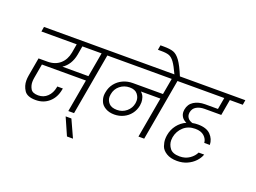

<svg xmlns="http://www.w3.org/2000/svg" viewBox="-165 -1365 2674 2009"><g transform="rotate(20 1171.5 -360.5)"><path d="M967 -686H826L705 0H641L705 -363H215L187 -203Q183 -179 183 -158Q183 -117 203.5 -81.5Q224 -46 288 -46Q348 -46 389.5 -86Q431 -126 443 -191L445 -202H507L504 -188Q488 -98 427.5 -44.5Q367 9 279 9Q185 9 152 -41Q119 -91 119 -151Q119 -177 124 -207L160 -411H258Q344 -411 398.5 -458.5Q453 -506 468 -588L485 -686H92L101 -740H976ZM762 -686H548L531 -588Q520 -529 492.5 -485Q465 -441 424 -415H714Z M719 255 634 62H698L786 255Z M1748 -686H1607L1486 0H1422L1502 -452H1285Q1311 -429 1320 -400.5Q1329 -372 1329 -347Q1329 -330 1326 -311Q1316 -257 1284.5 -216Q1253 -175 1205.5 -152.5Q1158 -130 1104 -130Q1047 -130 1006 -153.5Q965 -177 950 -212Q935 -247 935 -279Q935 -297 939 -317Q949 -375 983 -417.5Q1017 -460 1067 -483Q1117 -506 1176 -506H1511L1543 -686H909L918 -740H1757ZM1115 -185Q1174 -185 1219 -222.5Q1264 -260 1274 -318Q1276 -332 1276 -345Q1276 -385 1248.5 -418.5Q1221 -452 1162 -452Q1100 -452 1054 -414.5Q1008 -377 998 -317Q995 -302 995 -289Q995 -249 1023.5 -217Q1052 -185 1115 -185Z M1555 -736Q1515 -824 1486.5 -862.5Q1458 -901 1427.5 -912Q1397 -923 1341 -923H1303L1312 -976H1349Q1420 -976 1458.5 -962Q1497 -948 1533.5 -898Q1570 -848 1616 -736Z M1973 -509Q1921 -509 1883.5 -487.5Q1846 -466 1838 -420Q1837 -411 1837 -403Q1837 -379 1852.5 -358Q1868 -337 1904 -326Q1933 -332 1965 -332Q2060 -332 2106 -285.5Q2152 -239 2154 -173H2092Q2089 -216 2054 -248Q2019 -280 1954 -280Q1876 -280 1824.5 -233Q1773 -186 1760 -116Q1757 -98 1757 -82Q1757 -33 1788 7.5Q1819 48 1897 48Q1960 48 2006 16Q2052 -16 2071 -58H2133Q2118 -16 2083.5 20.5Q2049 57 1999 79.5Q1949 102 1887 102Q1814 102 1767.5 73Q1721 44 1707.5 4Q1694 -36 1694 -70Q1694 -93 1698 -117Q1709 -181 1747.5 -231Q1786 -281 1844 -307Q1808 -323 1791.5 -349Q1775 -375 1775 -405Q1775 -417 1777 -430Q1788 -493 1838.5 -524.5Q1889 -556 1962 -556H2105L2128 -686H1690L1699 -740H2343L2334 -686H2190L2159 -509Z"/></g></svg>

Font: Fz Poppins Light
Style: Italic
Weight: 300
Italic angle: -10°
Designer: Ninad Kale (Devanagari), Jonny Pinhorn (Latin)
Foundry: Indian Type Foundry
Version: Vit hóa bi Vntype.Com & FontZin.Com